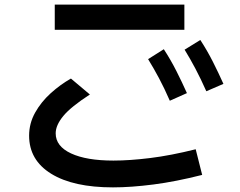

<svg xmlns="http://www.w3.org/2000/svg" viewBox="-20 -765 1040 831"><path d="M778 -745V-636H217V-745ZM873 -370Q849 -424 826 -467.5Q803 -511 779 -550L847 -592Q877 -546 901.5 -497.5Q926 -449 947 -402ZM715 -329Q691 -384 668 -427Q645 -470 621 -509L689 -552Q719 -506 743.5 -457.5Q768 -409 789 -362ZM827 -119 855 -8Q741 21 644 33.5Q547 46 469 46Q297 46 201.5 -13Q106 -72 106 -178Q106 -231 132 -277.5Q158 -324 199.5 -361.5Q241 -399 287 -425L369 -356Q287 -303 254 -263Q221 -223 221 -188Q221 -132 287.5 -101Q354 -70 471 -70Q541 -70 630 -81Q719 -92 827 -119Z"/></svg>

Font: Murecho Medium
Style: Regular
Weight: 500
Designer: Neil Summerour
Foundry: Positype
Version: Version 1.010; ttfautohint (v1.8.3)